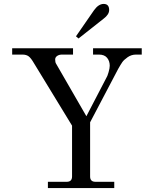

<svg xmlns="http://www.w3.org/2000/svg" viewBox="-20 -958 768 978"><path d="M508 -938Q536 -938 536 -907Q536 -884 508 -863L380 -762L367 -773L459 -906Q482 -938 508 -938ZM224 0V-32H320Q347 -32 347 -59V-318L153 -636Q138 -662 126 -671Q114 -680 94 -680H42V-712H352V-680H296Q281 -680 271 -673Q261 -666 261 -655Q261 -640 266 -633L420 -366L522 -562Q527 -569 533 -590Q539 -611 539 -623Q539 -647 525.5 -663.5Q512 -680 484 -680H454V-712H702V-680H673Q649 -680 630 -666.5Q611 -653 603 -641.5Q595 -630 582 -607L439 -335V-59Q439 -32 466 -32H562V0Z"/></svg>

Font: Old Standard TT
Style: Regular
Weight: 400
Designer: Alexey Kryukov <alexios@thessalonica.org.ru>
Version: Version 2.2